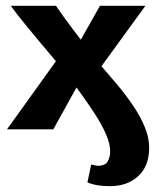

<svg xmlns="http://www.w3.org/2000/svg" viewBox="-20 -444 532 659"><path d="M357 195Q335 195 316 192Q297 189 280 182L293 121Q302 122 306.5 123.5Q311 125 316 125Q341 125 349.5 110Q358 95 358 79Q359 51 344 17Q329 -17 306 -52.5Q283 -88 259 -121Q235 -154 218 -178Q195 -207 168.5 -238Q142 -269 115.5 -301Q89 -333 63.5 -364Q38 -395 17 -424H172Q199 -385 229 -345Q259 -305 294 -260Q308 -240 332 -212.5Q356 -185 384 -151.5Q412 -118 436.5 -82Q461 -46 476.5 -9Q492 28 492 63Q492 126 454.5 160.5Q417 195 357 195ZM4 0 190 -259 235 -268 323 -424H479L295 -171L256 -168L163 0Z"/></svg>

Font: Ysabeau Office ExtraBold
Style: Regular
Weight: 800
Designer: Christian Thalmann (Catharsis Fonts)
Version: Version 2.001;gftools[0.9.30]; featfreeze: tnum,lnum,ss02